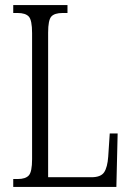

<svg xmlns="http://www.w3.org/2000/svg" viewBox="-20 -734 515 754"><path d="M32 0V-31H50Q80 -31 93 -45Q106 -59 106 -109V-604Q106 -655 93 -669Q80 -683 49 -683H32V-714H245V-683H226Q194 -683 181.5 -669Q169 -655 169 -606V-38H339Q376 -38 389 -57.5Q402 -77 405 -119L411 -210H442L437 0Z"/></svg>

Font: Noto Serif Ethiopic ExtraCondensed Light
Style: Regular
Weight: 300
Width: 2
Designer: Monotype Design Team
Foundry: Monotype Imaging Inc.
Version: Version 2.102; ttfautohint (v1.8.4.7-5d5b)